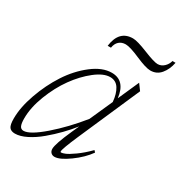

<svg xmlns="http://www.w3.org/2000/svg" viewBox="-153 -739 818 865"><g transform="rotate(30 256.0 -307.0)"><path d="M430.7 -540Q406.7 -540 353 -563.5Q299.3 -586.9 276.9 -586.9Q256.3 -586.9 242.9 -575Q229.5 -563 226.1 -540.5H209Q220.2 -626.5 292 -626.5Q314.5 -626.5 370.1 -604Q425.8 -581.5 444.3 -581.5Q462.9 -581.5 477.3 -595Q491.7 -608.4 496.1 -627H512.2Q504.9 -589.4 484.1 -564.7Q463.4 -540 430.7 -540ZM44.4 11.2Q23.9 11.2 15.1 -0.7Q6.3 -12.7 6.3 -45.4Q6.3 -104 31.5 -174.8Q56.6 -245.6 95.2 -304.9Q133.8 -364.3 185.8 -404.5Q237.8 -444.8 286.6 -444.8Q356.4 -444.8 366.7 -358.4L415 -467.3L438 -436L298.3 -116.7Q263.7 -37.1 263.7 -22.9Q263.7 -19 267.1 -19Q274.4 -19 288.3 -24.7Q302.2 -30.3 331.5 -51Q360.8 -71.8 392.6 -104L400.4 -95.2Q373 -56.2 325.4 -21.7Q277.8 12.7 251 12.7Q239.7 12.7 232.4 5.4Q225.1 -2 225.1 -14.2Q225.1 -40 262.7 -124L279.8 -162.1Q256.8 -132.8 229.2 -104.5Q201.7 -76.2 169.4 -49.1Q137.2 -22 104 -5.4Q70.8 11.2 44.4 11.2ZM46.9 -69.3Q46.9 -43.5 52.5 -31.2Q58.1 -19 71.8 -19Q104.5 -19 172.4 -77.9Q240.2 -136.7 302.7 -214.4L355.5 -332.5Q352.1 -373.5 336.2 -398.9Q320.3 -424.3 290 -424.3Q255.9 -424.3 212.9 -390.6Q169.9 -356.9 133.5 -306.4Q97.2 -255.9 72 -190.9Q46.9 -126 46.9 -69.3Z"/></g></svg>

Font: Elstob ExtraLight
Style: Italic
Weight: 200
Italic angle: -20°
Designer: Peter S. Baker
Version: Version 1.015